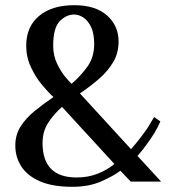

<svg xmlns="http://www.w3.org/2000/svg" viewBox="-20 -700 661 740"><path d="M259 20Q183 20 134.5 -1Q86 -22 62.5 -58Q39 -94 39 -139Q39 -181 60 -213.5Q81 -246 114.5 -273Q148 -300 186 -326Q166 -344 141.5 -373.5Q117 -403 99 -441.5Q81 -480 81 -524Q81 -597 130.5 -638.5Q180 -680 266 -680Q348 -680 392.5 -640.5Q437 -601 437 -540Q437 -495 416 -460Q395 -425 361.5 -396Q328 -367 288 -340L485 -125Q505 -148 521.5 -169.5Q538 -191 550 -209Q563 -230 574 -249L598 -232Q594 -222 588.5 -211.5Q583 -201 576 -189Q565 -171 548 -147Q531 -123 510 -99L601 0H484L444 -42Q418 -22 370.5 -1Q323 20 259 20ZM256 -377Q292 -408 317.5 -444Q343 -480 343 -530Q343 -572 330.5 -597Q318 -622 300.5 -633Q283 -644 266 -644Q235 -644 210 -618Q185 -592 185 -524Q185 -485 200.5 -453.5Q216 -422 233 -402Q250 -382 256 -377ZM275 -16Q320 -16 356.5 -30.5Q393 -45 421 -68L219 -288Q187 -260 165.5 -226.5Q144 -193 144 -149Q144 -16 275 -16Z"/></svg>

Font: El Messiri Medium
Style: Regular
Weight: 500
Designer: Mohamed Gaber
Foundry: Kief Type Foundry
Version: Version 2.020; ttfautohint (v1.8.3)